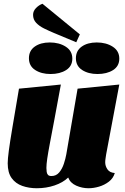

<svg xmlns="http://www.w3.org/2000/svg" viewBox="-20 -982 667 1022"><path d="M176 20Q134 20 98.5 7.5Q63 -5 42 -34Q21 -63 21 -113Q21 -135 27 -180.5Q33 -226 46.5 -306Q60 -386 81 -510L304 -532Q284 -422 269.5 -345.5Q255 -269 245.5 -219Q236 -169 231.5 -138Q227 -107 227 -88Q227 -77 228.5 -67Q230 -57 235.5 -51Q241 -45 254 -45Q279 -45 295 -64Q311 -83 320 -110.5Q329 -138 333 -161L393 -510L615 -532L545 -160Q544 -152 542 -140Q540 -128 540 -118Q540 -98 552 -80.5Q564 -63 591 -61Q583 -33 559.5 -15Q536 3 507 11.5Q478 20 451 20Q417 20 385.5 6Q354 -8 343 -37Q315 -10 270.5 5Q226 20 176 20ZM386 -757 266 -807Q240 -818 214.5 -830.5Q189 -843 172.5 -860.5Q156 -878 156 -903Q156 -923 171.5 -939Q187 -955 206 -962L405 -799ZM249 -588Q200 -588 167 -609.5Q134 -631 134 -672Q134 -712 165 -734Q196 -756 245 -756Q295 -756 330 -733.5Q365 -711 365 -670Q365 -630 332 -609Q299 -588 249 -588ZM499 -588Q450 -588 417 -609.5Q384 -631 384 -672Q384 -712 415 -734Q446 -756 495 -756Q545 -756 580 -733.5Q615 -711 615 -670Q615 -630 582 -609Q549 -588 499 -588Z"/></svg>

Font: Sansita Swashed Light Black
Style: Regular
Weight: 900
Version: Version 1.003